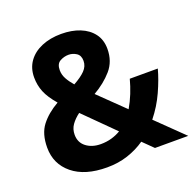

<svg xmlns="http://www.w3.org/2000/svg" viewBox="-129 -856 1007 998"><g transform="rotate(-20 375.0 -357.0)"><path d="M310 -724Q368 -724 413 -706Q458 -688 484 -653.5Q510 -619 510 -569Q510 -500 469 -453Q428 -406 367 -371L506 -236Q526 -270 541 -307.5Q556 -345 566 -383H721Q706 -327 677 -263Q648 -199 603 -143L750 0H566L510 -55Q467 -25 414 -7.5Q361 10 299 10Q177 10 108.5 -46Q40 -102 40 -193Q40 -269 75 -314.5Q110 -360 171 -395Q132 -440 116.5 -478Q101 -516 101 -559Q101 -610 127.5 -647Q154 -684 201.5 -704Q249 -724 310 -724ZM309 -609Q284 -609 261.5 -596.5Q239 -584 239 -549Q239 -524 251.5 -501Q264 -478 285 -454Q327 -477 349.5 -500Q372 -523 372 -553Q372 -583 352 -596Q332 -609 309 -609ZM258 -306Q230 -285 213.5 -261.5Q197 -238 197 -207Q197 -164 229 -139.5Q261 -115 309 -115Q341 -115 369 -123Q397 -131 420 -145Z"/></g></svg>

Font: Noto Sans Hanifi Rohingya
Style: Bold
Weight: 700
Designer: Monotype Design Team and DaltonMaag
Foundry: Google LLC
Version: Version 2.102; ttfautohint (v1.8.4.7-5d5b)